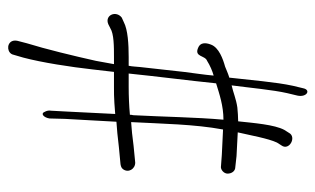

<svg xmlns="http://www.w3.org/2000/svg" viewBox="-171 -530 772 470"><g transform="rotate(90 215.0 -295.0)"><path d="M23 -207C5 -193 17 -165 39 -174L49 -179C63 -188 94 -188 120 -188H137L129 -144C117 -90 100 -20 86 25L80 48C79 53 79 58 81 62C88 76 111 73 114 58L121 34C133 -11 144 -82 150 -136L156 -188H193C206 -188 218 -188 232 -189L259 -191C257 -151 255 -108 253 -71L251 -34C250 -29 251 -24 253 -20C258 -6 268 -17 270 -30L271 -68C273 -108 276 -152 278 -194C294 -195 316 -197 340 -200L382 -204C387 -205 391 -206 394 -210C404 -223 394 -240 378 -240L337 -236C315 -233 295 -231 279 -230V-232C283 -306 284 -385 297 -455C322 -454 343 -453 359 -452L386 -450C395 -448 405 -457 405 -466C405 -476 399 -485 389 -485L362 -488C347 -489 327 -490 304 -491C311 -521 319 -566 329 -587L336 -598C350 -617 315 -636 305 -616L298 -605C285 -581 281 -529 277 -492C266 -492 254 -491 243 -490C222 -487 207 -480 189 -476C195 -521 200 -577 208 -612L214 -637C219 -660 200 -671 196 -651L190 -626C181 -585 176 -522 170 -470H169C159 -467 151 -463 143 -460C125 -455 96 -445 89 -425C84 -412 84 -399 97 -394C120 -384 115 -411 129 -416C140 -423 154 -429 165 -432C163 -408 159 -384 156 -359L144 -251C143 -242 143 -233 141 -224H120C88 -224 53 -222 34 -212ZM160 -224C167 -293 177 -369 184 -438C210 -446 239 -456 273 -456C267 -389 266 -310 262 -235C261 -232 261 -230 261 -227C239 -225 215 -224 193 -224Z"/></g></svg>

Font: Stray Cat
Style: UltCn
Weight: 400
Version: Version 1.0